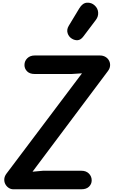

<svg xmlns="http://www.w3.org/2000/svg" viewBox="-20 -1385 826 1405"><path d="M27 -114 580 -848.5 504 -843.5H234Q197.5 -843.5 178.2 -863Q159 -882.5 159 -909Q159 -938.5 179.8 -958.8Q200.5 -979 234 -979H711Q734.5 -979 752 -968.5Q769.5 -958 778 -941Q787 -924.5 785.5 -904Q784 -883.5 769 -864L218 -128.5L294.5 -135.5H576Q610 -135.5 630.5 -115Q651 -94.5 651 -65Q651 -38.5 631.5 -19.2Q612 0 576 0H76.5Q58.5 0 42.2 -11.2Q26 -22.5 17.5 -40.5Q10 -56.5 11.5 -75.8Q13 -95 27 -114ZM506 -1102Q483 -1116 474.8 -1142.2Q466.5 -1168.5 483 -1196L560 -1323.5Q584 -1363.5 616.8 -1365.2Q649.5 -1367 672.5 -1345.5Q696 -1324.5 698.2 -1294.5Q700.5 -1264.5 682 -1240L589.5 -1117.5Q571 -1093 549.2 -1091Q527.5 -1089 506 -1102Z"/></svg>

Font: Edu QLD Hand
Style: Regular
Weight: 400
Designer: Tina and Corey Anderson, Eben Sorkin
Foundry: Sorkin Type Co.
Version: Version 2.000